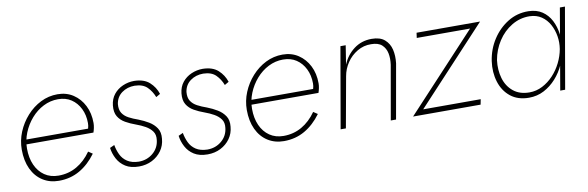

<svg xmlns="http://www.w3.org/2000/svg" viewBox="-40 -769 3299 1078"><g transform="rotate(-10 1609.0 -230.0)"><path d="M229 10Q295 10 348 -20.5Q401 -51 442 -107L418 -123Q383 -73 336 -46Q289 -19 232 -19Q186 -19 152.5 -42Q119 -65 101 -105.5Q83 -146 83 -199Q83 -245 100.5 -288.5Q118 -332 148.5 -367Q179 -402 218.5 -422Q258 -442 302 -442Q346 -442 377.5 -421Q409 -400 427 -363.5Q445 -327 445 -281Q445 -266 441 -252.5Q437 -239 432 -230L446 -250H76V-223H466Q470 -234 473 -248.5Q476 -263 476 -276Q476 -332 454 -375.5Q432 -419 393.5 -444.5Q355 -470 304 -470Q253 -470 208 -447.5Q163 -425 128 -386Q93 -347 73 -298.5Q53 -250 53 -198Q53 -135 75 -88Q97 -41 137 -15.5Q177 10 229 10Z M569 -134 543 -122Q547 -90 563 -59.5Q579 -29 609 -10Q639 9 686 9Q727 9 760.5 -8Q794 -25 815 -54.5Q836 -84 839 -122Q843 -159 827 -183Q811 -207 784.5 -223Q758 -239 727 -251Q698 -261 674.5 -273.5Q651 -286 638.5 -305.5Q626 -325 629 -357Q635 -397 666 -419.5Q697 -442 739 -442Q786 -441 810.5 -416.5Q835 -392 848 -358L872 -372Q859 -412 828 -440Q797 -468 741 -469Q707 -469 676 -455.5Q645 -442 624.5 -416.5Q604 -391 600 -354Q596 -315 610.5 -291Q625 -267 651.5 -252Q678 -237 709 -226Q737 -216 761 -202.5Q785 -189 799 -169.5Q813 -150 809 -120Q804 -75 770 -46.5Q736 -18 689 -18Q649 -19 624 -35.5Q599 -52 586.5 -78.5Q574 -105 569 -134Z M960 -134 934 -122Q938 -90 954 -59.5Q970 -29 1000 -10Q1030 9 1077 9Q1118 9 1151.5 -8Q1185 -25 1206 -54.5Q1227 -84 1230 -122Q1234 -159 1218 -183Q1202 -207 1175.5 -223Q1149 -239 1118 -251Q1089 -261 1065.5 -273.5Q1042 -286 1029.5 -305.5Q1017 -325 1020 -357Q1026 -397 1057 -419.5Q1088 -442 1130 -442Q1177 -441 1201.5 -416.5Q1226 -392 1239 -358L1263 -372Q1250 -412 1219 -440Q1188 -468 1132 -469Q1098 -469 1067 -455.5Q1036 -442 1015.5 -416.5Q995 -391 991 -354Q987 -315 1001.5 -291Q1016 -267 1042.5 -252Q1069 -237 1100 -226Q1128 -216 1152 -202.5Q1176 -189 1190 -169.5Q1204 -150 1200 -120Q1195 -75 1161 -46.5Q1127 -18 1080 -18Q1040 -19 1015 -35.5Q990 -52 977.5 -78.5Q965 -105 960 -134Z M1512 10Q1578 10 1631 -20.5Q1684 -51 1725 -107L1701 -123Q1666 -73 1619 -46Q1572 -19 1515 -19Q1469 -19 1435.5 -42Q1402 -65 1384 -105.5Q1366 -146 1366 -199Q1366 -245 1383.5 -288.5Q1401 -332 1431.5 -367Q1462 -402 1501.5 -422Q1541 -442 1585 -442Q1629 -442 1660.5 -421Q1692 -400 1710 -363.5Q1728 -327 1728 -281Q1728 -266 1724 -252.5Q1720 -239 1715 -230L1729 -250H1359V-223H1749Q1753 -234 1756 -248.5Q1759 -263 1759 -276Q1759 -332 1737 -375.5Q1715 -419 1676.5 -444.5Q1638 -470 1587 -470Q1536 -470 1491 -447.5Q1446 -425 1411 -386Q1376 -347 1356 -298.5Q1336 -250 1336 -198Q1336 -135 1358 -88Q1380 -41 1420 -15.5Q1460 10 1512 10Z M2176 -308 2122 0H2152L2207 -311Q2212 -354 2203.5 -389.5Q2195 -425 2169 -447.5Q2143 -470 2095 -470Q2037 -470 1993.5 -437Q1950 -404 1929 -352L1946 -460H1916L1836 0H1866L1918 -288Q1925 -329 1948.5 -364Q1972 -399 2008.5 -420.5Q2045 -442 2087 -441Q2128 -441 2148.5 -422Q2169 -403 2175 -373.5Q2181 -344 2176 -308Z M2650 -431 2249 0H2634L2640 -30H2312L2712 -460H2350L2346 -431Z M3167 -460 3088 0H3116L3196 -460ZM2738 -230Q2729 -167 2746 -112Q2763 -57 2804.5 -24Q2846 9 2909 9Q2956 9 2995 -11.5Q3034 -32 3064.5 -66Q3095 -100 3114 -142.5Q3133 -185 3140 -230Q3146 -272 3140.5 -314Q3135 -356 3117 -391Q3099 -426 3067.5 -447.5Q3036 -469 2989 -470Q2925 -471 2872 -438.5Q2819 -406 2783.5 -351.5Q2748 -297 2738 -230ZM2768 -230Q2778 -288 2809.5 -336.5Q2841 -385 2888.5 -413.5Q2936 -442 2991 -441Q3030 -440 3058 -421Q3086 -402 3103 -371Q3120 -340 3126 -303.5Q3132 -267 3126 -230Q3119 -191 3100.5 -153.5Q3082 -116 3054 -86Q3026 -56 2991 -38Q2956 -20 2917 -20Q2861 -20 2825 -49.5Q2789 -79 2775 -127Q2761 -175 2768 -230Z"/></g></svg>

Font: Jost ExtraLight
Style: Italic
Weight: 250
Italic angle: -5°
Version: Version 3.710